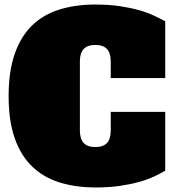

<svg xmlns="http://www.w3.org/2000/svg" viewBox="-20 -812 778 846"><path d="M468 -319H708V-60Q688 -48 659.5 -34.5Q631 -21 593.5 -10.5Q556 0 508.5 7Q461 14 402 14Q314 14 243 -8Q172 -30 122 -78Q72 -126 45 -202.5Q18 -279 18 -389Q18 -498 45 -575Q72 -652 121.5 -700Q171 -748 242 -770Q313 -792 400 -792Q460 -792 507 -785Q554 -778 591.5 -767.5Q629 -757 657.5 -743.5Q686 -730 708 -718V-468H468V-540Q468 -579 451 -596.5Q434 -614 400 -614Q366 -614 349 -596.5Q332 -579 332 -540V-238Q332 -199 349 -181.5Q366 -164 400 -164Q434 -164 451 -181.5Q468 -199 468 -238Z"/></svg>

Font: Alfa Slab One
Style: Regular
Weight: 400
Designer: JM Sole
Foundry: JM Sole
Version: Version 1.001